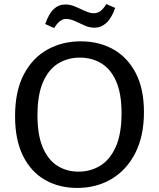

<svg xmlns="http://www.w3.org/2000/svg" viewBox="-20 -913 781 943"><path d="M359 10Q270 10 201 -29.5Q132 -69 93 -147.5Q54 -226 54 -342Q54 -465 96.5 -546.5Q139 -628 212 -669Q285 -710 376 -710Q466 -710 536 -671Q606 -632 646.5 -554.5Q687 -477 687 -362Q687 -245 644.5 -161.5Q602 -78 528 -34Q454 10 359 10ZM366 -70Q424 -70 472 -99Q520 -128 548.5 -191.5Q577 -255 577 -357Q577 -453 550.5 -513.5Q524 -574 477.5 -602Q431 -630 372 -630Q314 -630 267 -602Q220 -574 192 -511.5Q164 -449 164 -346Q164 -250 190 -189Q216 -128 261.5 -99Q307 -70 366 -70ZM246 -775 202 -795Q220 -846 244 -868.5Q268 -891 300 -891Q326 -891 351 -880Q376 -869 399 -858.5Q422 -848 441 -848Q458 -848 472.5 -858Q487 -868 502 -893L546 -874Q527 -822 501.5 -799.5Q476 -777 444 -777Q419 -777 395 -788Q371 -799 348 -809.5Q325 -820 304 -820Q273 -820 246 -775Z"/></svg>

Font: Bitter Medium
Style: Regular
Weight: 500
Designer: Sol Matas, and Bitter project Authors
Foundry: Sol Matas
Version: Version 2.001